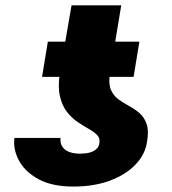

<svg xmlns="http://www.w3.org/2000/svg" viewBox="-20 -683 637 713"><path d="M349.1 -152.3Q352.1 -169.9 340.6 -181.6Q329.1 -193.4 309.6 -204.3Q290 -215.3 268.3 -230Q246.6 -244.6 228.8 -267.3Q210.9 -290 202.6 -325.4Q194.3 -360.8 202.6 -413.1L245.6 -663.1H430.2L388.2 -409.2Q382.3 -372.1 391.8 -349.9Q401.4 -327.6 419.7 -314.2Q438 -300.8 459 -289.6Q480 -278.3 497.8 -263.2Q515.6 -248 524.4 -222.7Q533.2 -197.3 525.9 -155.3Q518.6 -108.4 482.4 -71Q446.3 -33.7 387.5 -12Q328.6 9.8 252.4 9.8Q172.4 9.8 121.8 -18.3Q71.3 -46.4 49.6 -88.4Q27.8 -130.4 33.7 -170.9H204.6Q203.1 -148.9 213.1 -136Q223.1 -123 240.2 -117.7Q257.3 -112.3 276.9 -112.3Q296.4 -112.3 312 -116.2Q327.6 -120.1 337.6 -129.2Q347.7 -138.2 349.1 -152.3ZM497.6 -528.3 476.1 -397.5H136.2L157.7 -528.3Z"/></svg>

Font: Inter 17pt Black
Style: Italic
Weight: 900
Italic angle: -9.3988°
Version: Version 4.001;git-66647c0bb